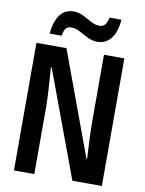

<svg xmlns="http://www.w3.org/2000/svg" viewBox="-99 -989 797 1058"><g transform="rotate(10 300.0 -460.5)"><path d="M54 0V-714H222L437 -131H440Q436 -197 434 -252Q432 -307 432 -348V-714H546V0H381L160 -596H156Q161 -530 164.5 -471Q168 -412 168 -372V0ZM117 -777Q122 -842 149.5 -881Q177 -920 227 -920Q256 -920 282 -906.5Q308 -893 332 -880Q356 -867 378 -867Q400 -867 410.5 -880.5Q421 -894 427 -921H493Q488 -852 459 -815Q430 -778 383 -778Q354 -778 327.5 -791.5Q301 -805 277 -818Q253 -831 230 -831Q210 -831 199.5 -819Q189 -807 184 -777Z"/></g></svg>

Font: Noto Sans Mono SemiBold
Style: Regular
Weight: 600
Designer: Monotype Design Team
Foundry: Monotype Imaging Inc.
Version: Version 2.014; ttfautohint (v1.8.4.7-5d5b)